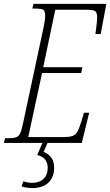

<svg xmlns="http://www.w3.org/2000/svg" viewBox="-41 -734 566 986"><path d="M-21 0 -15 -24H-5Q25 -24 40 -28.5Q55 -33 62.5 -49Q70 -65 77 -99L182 -590Q191 -633 191 -650Q191 -677 181.5 -683.5Q172 -690 137 -690H125L131 -714H505L476 -559H449Q450 -569 452.5 -586Q455 -603 456.5 -619.5Q458 -636 458 -645Q458 -668 448.5 -676Q439 -684 402 -684H243L181 -389H382L376 -359H175L104 -30H281Q314 -30 330.5 -35.5Q347 -41 356.5 -58Q366 -75 377 -111L390 -155H417L379 0ZM123 232Q114 232 98.5 230Q83 228 70 223L79 197Q101 205 124 205Q161 205 182.5 184.5Q204 164 204 128Q204 75 150 62L181 -9H207L183 46Q208 56 222.5 75.5Q237 95 237 128Q237 176 207.5 204Q178 232 123 232Z"/></svg>

Font: Noto Serif ExtraCondensed ExtraLight
Style: Italic
Weight: 200
Width: 2
Italic angle: -12°
Designer: Monotype Design Team
Foundry: Monotype Imaging Inc.
Version: Version 2.014; ttfautohint (v1.8.4.7-5d5b)